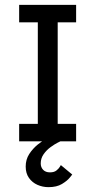

<svg xmlns="http://www.w3.org/2000/svg" viewBox="-20 -583 400 792"><path d="M136 -18V-545H218V-18ZM59 0V-72H294V0ZM59 -491V-563H294V-491ZM180 189Q156 189 134.5 179.5Q113 170 99.5 151Q86 132 86 104Q86 75 100.5 52.5Q115 30 136 13Q157 -4 178.5 -15.5Q200 -27 214.5 -32.5Q229 -38 229 -38V0Q229 0 217 6Q205 12 188.5 24Q172 36 160 53Q148 70 148 91Q148 107 158 117.5Q168 128 186 128Q203 128 212.5 120.5Q222 113 226.5 105.5Q231 98 231 98L278 137Q278 137 267.5 150Q257 163 235.5 176Q214 189 180 189Z"/></svg>

Font: Darker Grotesque SemiBold
Style: Regular
Weight: 600
Designer: Gabriel Lam
Foundry: TypeRant
Version: Version 1.000;gftools[0.9.28]